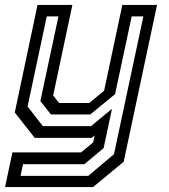

<svg xmlns="http://www.w3.org/2000/svg" viewBox="-40 -560 685 780"><path d="M101 0 20 -103 112.5 -540H254L176 -172L200 -141.5H322.5L383 -191.5L457 -540H598L462.5 97L338 200H-19.5L10.5 59H289.5L338.5 18.5L344.5 -10L332.5 0ZM43.5 154.5H318.5L423 66.5L542.5 -493.5H495L427.5 -177.5L326.5 -95H167L124 -149.5L197.5 -493.5H150L72 -127.5L134 -47.5H329.5L415 -118L381 41.5L303 107H53.5Z"/></svg>

Font: Tourney Thin Medium
Style: Italic
Weight: 500
Italic angle: -12°
Version: Version 1.015